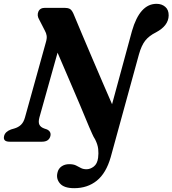

<svg xmlns="http://www.w3.org/2000/svg" viewBox="-36 -741 902 1004"><path d="M654 -578.5Q695 -721 782.5 -721Q810 -721 828.2 -705.2Q846.5 -689.5 846 -660Q845 -606.5 780 -572Q743 -553.5 723.2 -528.2Q703.5 -503 690.5 -456.5L543 80.5Q519 164.5 470.2 203.8Q421.5 243 352 243Q299 243 277.8 218.5Q256.5 194 264.5 162Q269 141 285.8 129.2Q302.5 117.5 326 117.5Q348 117.5 361.5 124.2Q375 131 387 137.5Q399 144 416.5 144Q436 144 454.5 129.8Q473 115.5 477 84Q480 61.5 477.5 38.2Q475 15 461.5 -12Q453 -25 446.2 -40.8Q439.5 -56.5 430 -77.5Q409.5 -128 381.5 -193.8Q353.5 -259.5 323.2 -330Q293 -400.5 265 -465.5L170 -126.5Q163.5 -101.5 170.2 -88.5Q177 -75.5 195.5 -69L210 -64Q233 -52.5 227.5 -29.5Q220 0 183.5 0H14.5Q-22 0 -14.5 -30Q-9 -52.5 21.5 -64L38.5 -69Q59.5 -75 73.5 -88.2Q87.5 -101.5 94.5 -126.5L203.5 -518.5Q210 -540 208 -554Q206 -568 198.5 -581L169.5 -637.5Q156 -659.5 164.5 -679.8Q173 -700 199 -700H301Q318 -700 328.5 -694.8Q339 -689.5 348 -669.5Q368 -621 393.8 -560.2Q419.5 -499.5 447.2 -434.5Q475 -369.5 501.5 -307.8Q528 -246 550 -196Z"/></svg>

Font: Fraunces 9pt Soft SemiBold
Style: Italic
Weight: 600
Italic angle: -16°
Version: Version 1.000;[b76b70a41]